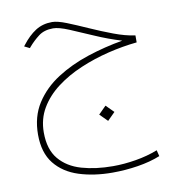

<svg xmlns="http://www.w3.org/2000/svg" viewBox="-79 -439 798 850"><g transform="rotate(-10 319.5 -14.5)"><path d="M564 -243.2V-211.9Q500.5 -205.6 434.1 -189.5Q367.7 -173.3 306.2 -147.2Q244.6 -121.1 195.8 -84.2Q147 -47.4 118.4 1Q89.8 49.3 89.8 109.9Q89.8 186 126.5 229.7Q163.1 273.4 225.8 291.5Q288.6 309.6 366.7 309.6Q416 309.6 469 300.8Q522 292 568.4 273.9L575.2 301.3Q530.8 319.3 473.9 328.4Q417 337.4 359.4 337.4Q276.4 337.4 209 315.9Q141.6 294.4 102.3 245.4Q63 196.3 63 114.7Q63 34.2 100.8 -24.9Q138.7 -84 202.1 -124.8Q265.6 -165.5 343.8 -191.2Q421.9 -216.8 502.4 -230.5Q441.4 -249 384 -274.2Q326.7 -299.3 281 -318.4Q235.4 -337.4 210 -337.4Q169.9 -337.4 144.3 -317.6Q118.7 -297.9 98.6 -274.4L94.2 -269L70.3 -280.8L74.7 -286.6Q103.5 -324.2 135.7 -345Q168 -365.7 210.4 -365.7Q234.4 -365.7 275.4 -349.4Q316.4 -333 366.7 -310.5Q417 -288.1 468.3 -268.8Q519.5 -249.5 564 -243.2ZM379.4 40 413.6 74.2 379.4 108.4 345.2 74.2Z"/></g></svg>

Font: Vazirmatn FD NL Thin
Style: Regular
Weight: 100
Designer: Saber Rastikerdar
Foundry: Saber Rastikerdar
Version: Version 33.003